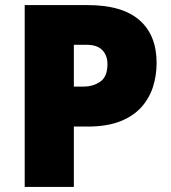

<svg xmlns="http://www.w3.org/2000/svg" viewBox="-20 -734 672 754"><path d="M324 -714Q460 -714 527.5 -655Q595 -596 595 -487Q595 -438 581 -393.5Q567 -349 535.5 -313.5Q504 -278 452 -257.5Q400 -237 324 -237H270V0H77V-714ZM320 -558H270V-394H308Q346 -394 374 -413.5Q402 -433 402 -482Q402 -516 382 -537Q362 -558 320 -558Z"/></svg>

Font: Noto Sans Georgian Black
Style: Regular
Weight: 900
Designer: Monotype Design Team, Akaki Razmadze
Foundry: Google LLC
Version: Version 2.005; ttfautohint (v1.8.4.7-5d5b)